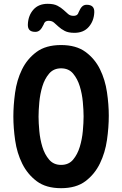

<svg xmlns="http://www.w3.org/2000/svg" viewBox="-20 -976 640 1006"><path d="M300 -112Q340 -112 363 -139.5Q386 -167 398 -206.5Q410 -246 414 -289.5Q418 -333 418 -366Q418 -398 414 -441.5Q410 -485 398 -524Q386 -563 363 -590.5Q340 -618 300 -618Q261 -618 237.5 -590.5Q214 -563 202 -523.5Q190 -484 186 -440.5Q182 -397 182 -365Q182 -333 186 -289.5Q190 -246 202 -206.5Q214 -167 237.5 -139.5Q261 -112 300 -112ZM300 10Q221 10 172.5 -26.5Q124 -63 96.5 -118.5Q69 -174 59.5 -240Q50 -306 50 -366Q50 -424 59 -490Q68 -556 95 -611.5Q122 -667 171 -703.5Q220 -740 300 -740Q379 -740 428 -704Q477 -668 504 -613Q531 -558 540.5 -493Q550 -428 550 -370Q550 -309 540.5 -242.5Q531 -176 503.5 -119.5Q476 -63 427.5 -26.5Q379 10 300 10ZM209 -848Q199 -827 189 -818Q179 -809 165 -809Q144 -809 134.5 -819Q125 -829 126 -849Q128 -895 155 -925.5Q182 -956 230 -956Q262 -956 281 -946Q300 -936 313 -924Q326 -912 337 -902.5Q348 -893 365 -893Q371 -893 376 -894.5Q381 -896 384 -898.5Q387 -901 389 -904.5Q391 -908 392 -912Q401 -933 410.5 -942Q420 -951 434 -951Q455 -951 465 -941Q475 -931 474 -911Q472 -866 445 -835Q418 -804 370 -804Q338 -804 319 -814Q300 -824 287 -836Q274 -848 263 -857.5Q252 -867 235 -867Q229 -867 224.5 -865.5Q220 -864 217 -861.5Q214 -859 212 -855.5Q210 -852 209 -848Z"/></svg>

Font: Maple Mono NL
Style: Bold
Weight: 700
Monospace: yes
Designer: subframe7536
Version: Version 7.000